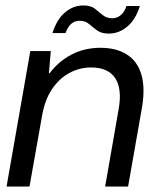

<svg xmlns="http://www.w3.org/2000/svg" viewBox="-20 -683 573 703"><path d="M4 0 91 -496H166L159 -415H162Q194 -458 241.5 -483Q289 -508 348 -508Q406 -508 444.5 -483.5Q483 -459 497.5 -410.5Q512 -362 500 -290L449 0H365L414 -281Q428 -357 402 -396.5Q376 -436 314 -436Q271 -436 233.5 -415.5Q196 -395 170 -356Q144 -317 134 -259L88 0ZM172 -562Q188 -612 218 -637.5Q248 -663 285 -663Q312 -663 327 -651.5Q342 -640 356 -628Q370 -616 392 -616Q408 -616 422 -627.5Q436 -639 443 -661H492Q477 -612 446.5 -586Q416 -560 378 -560Q351 -560 335 -572Q319 -584 305.5 -595.5Q292 -607 271 -607Q254 -607 241 -596Q228 -585 220 -562Z"/></svg>

Font: DM Sans 36pt
Style: Italic
Weight: 400
Italic angle: -10°
Designer: Colophon Foundry, Jonny Pinhorn
Foundry: Colophon Foundry
Version: Version 4.004;gftools[0.9.30]